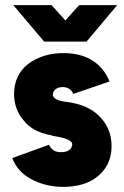

<svg xmlns="http://www.w3.org/2000/svg" viewBox="-20 -720 486 752"><path d="M32 -700 153 -557H319L439 -700H290L236 -640L182 -700ZM409 -401Q387 -455 342 -483Q295 -513 223 -512Q147 -511 91 -470Q35 -427 35 -350Q36 -290 73 -248Q90 -226 116.5 -211.5Q143 -197 177 -191Q183 -189 189.5 -187.5Q196 -186 203 -185Q261 -175 263 -156Q263 -142 252 -133Q241 -124 218 -124Q185 -124 172 -153L28 -101Q49 -46 103 -18Q157 11 225 12Q305 12 353 -22Q417 -67 417 -148Q417 -225 358 -275Q321 -306 264 -317Q259 -318 251.5 -319.5Q244 -321 233 -322Q189 -328 187 -349Q187 -361 197 -370Q208 -379 226 -379Q240 -379 251 -372Q262 -365 267 -352Z"/></svg>

Font: Unageo
Style: ExtraBold
Weight: 800
Designer: Richard Sepsi
Foundry: Richard Sepsi
Version: Version 2.000